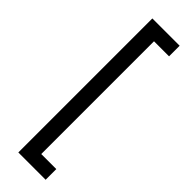

<svg xmlns="http://www.w3.org/2000/svg" viewBox="-303 -772 920 920"><g transform="rotate(45 156.5 -312.0)"><path d="M85 142.1V-766.1H270V-694.3H168V69.8H270V142.1Z"/></g></svg>

Font: Inter 28pt
Style: Regular
Weight: 400
Designer: Rasmus Andersson
Foundry: rsms
Version: Version 4.001;git-66647c0bb